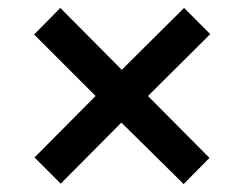

<svg xmlns="http://www.w3.org/2000/svg" viewBox="-20 -595 617 484"><path d="M444 -575 287 -419 132 -575 66 -508 221 -353 67 -198 133 -132 286 -286 443 -131 508 -197 353 -353 510 -509Z"/></svg>

Font: Noto Sans Lao SemiBold
Style: Regular
Weight: 600
Designer: Monotype Design Team
Foundry: Monotype Imaging Inc.
Version: Version 2.003